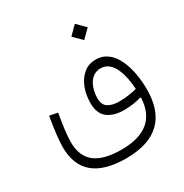

<svg xmlns="http://www.w3.org/2000/svg" viewBox="-198 -795 1138 1189"><g transform="rotate(-30 371.0 -200.5)"><path d="M502.9 -523.9 561.5 -582 502.9 -640.6 444.8 -582ZM503.9 -384.3C468.3 -384.3 438.5 -374 414.6 -353C365.7 -311.5 341.3 -241.2 341.3 -166.5C341.3 -116.2 356 -80.1 384.8 -58.1C413.6 -36.1 452.6 -24.9 502 -24.9C548.3 -24.9 593.3 -32.7 627 -42.5L629.9 -38.6C622.1 104.5 537.6 179.2 366.2 179.2C199.7 179.2 115.2 119.6 115.2 -17.6C115.2 -62 122.6 -125.5 138.7 -215.8L80.6 -227.5C64.5 -133.3 56.2 -64 56.2 -16.6C56.2 154.8 158.7 240.7 363.8 240.7C584 240.7 687 131.8 687 -65.4C687 -139.6 674.8 -218.3 646 -280.8C616.7 -342.8 570.8 -384.3 503.9 -384.3ZM628.4 -102.5C593.8 -94.2 552.2 -85.9 503.9 -85.9C469.7 -85.9 442.9 -92.3 423.3 -104.5C403.3 -116.7 393.6 -139.2 393.6 -172.4C393.6 -195.8 397.5 -219.2 405.3 -242.2C420.9 -288.6 453.1 -322.3 502.4 -322.3C548.8 -322.3 579.6 -291 598.6 -246.6C617.7 -201.7 626.5 -147.5 628.4 -102.5Z"/></g></svg>

Font: Estedad Light
Style: Regular
Weight: 300
Designer: Amin Abedi
Version: Version 7.3